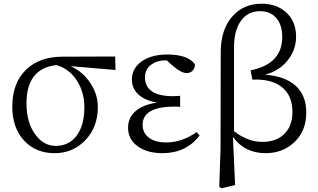

<svg xmlns="http://www.w3.org/2000/svg" viewBox="-20 -808 1707 1030"><path d="M273.4 13.7Q170.9 13.7 108.4 -54.7Q45.9 -123 45.9 -236.3Q45.9 -363.3 121.1 -435.5Q193.4 -503.9 314.5 -503.9L597.7 -504.9L599.6 -432.6L359.4 -453.1Q424.8 -422.9 464.8 -362.3Q504.9 -301.8 504.9 -233.4Q504.9 -126 437.5 -55.7Q371.1 13.7 273.4 13.7ZM279.3 -25.4Q347.7 -25.4 388.7 -77.1Q432.6 -132.8 432.6 -233.4Q432.6 -309.6 395.5 -371.1Q354.5 -438.5 282.2 -459Q122.1 -440.4 122.1 -253.9Q122.1 -149.4 169.9 -85.9Q213.9 -25.4 279.3 -25.4Z M851.6 13.7Q770.5 13.7 719.7 -22.5Q667 -59.6 667 -123Q667 -176.8 707.5 -211.9Q748 -247.1 823.2 -257.8Q755.9 -268.6 719.7 -303.7Q687.5 -335.9 687.5 -380.9Q687.5 -439.5 737.3 -476.6Q790 -515.6 877.9 -515.6Q986.3 -515.6 1025.4 -463.9Q1027.3 -445.3 1014.6 -430.7Q1002 -416 982.4 -416Q953.1 -416 914.1 -449.2L874 -484.4H872.1Q822.3 -484.4 791 -460.9Q757.8 -436.5 757.8 -393.6Q757.8 -292 909.2 -292Q924.8 -292 946.3 -293.9V-234.4Q943.4 -234.4 939.5 -235.4Q923.8 -236.3 918.9 -236.3Q745.1 -236.3 745.1 -138.7Q745.1 -94.7 778.8 -69.3Q812.5 -43.9 872.1 -43.9Q956.1 -43.9 1035.2 -99.6L1050.8 -81.1Q978.5 13.7 851.6 13.7Z M1168 202.1 1156.2 193.4 1163.1 -7.8 1164.1 -527.3Q1164.1 -647.5 1224.6 -717.8Q1285.2 -788.1 1383.8 -788.1Q1462.9 -788.1 1514.6 -742.2Q1568.4 -693.4 1568.4 -611.3Q1568.4 -545.9 1529.3 -492.2Q1483.4 -428.7 1401.4 -407.2Q1508.8 -399.4 1565.4 -348.6Q1623 -296.9 1623 -204.1Q1623 -103.5 1556.6 -43Q1495.1 13.7 1405.3 13.7Q1291 13.7 1229.5 -74.2L1241.2 184.6ZM1386.7 -46.9Q1463.9 -46.9 1506.8 -90.8Q1548.8 -133.8 1548.8 -208Q1548.8 -289.1 1500 -334Q1444.3 -385.7 1334 -380.9L1324.2 -430.7Q1494.1 -464.8 1494.1 -609.4Q1494.1 -673.8 1462.4 -710.9Q1430.7 -748 1375 -748Q1309.6 -748 1273.4 -697.3Q1235.4 -646.5 1235.4 -552.7V-104.5Q1308.6 -46.9 1386.7 -46.9Z"/></svg>

Font: Bpmf Zihi Only R
Style: R
Weight: 400
Foundry: But Ko
Version: Version 1.320